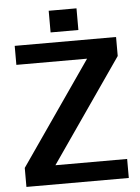

<svg xmlns="http://www.w3.org/2000/svg" viewBox="-57 -891 684 936"><g transform="rotate(-5 284.5 -423.0)"><path d="M34 -93 383 -597H37V-690H533V-597L184 -93H535V0H34ZM217 -846H353V-740H217Z"/></g></svg>

Font: Mozilla Headline BETA SemiBold
Style: Regular
Weight: 600
Designer: Studio DRAMA
Foundry: Studio DRAMA
Version: Version 0.100